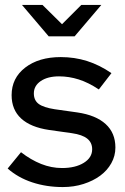

<svg xmlns="http://www.w3.org/2000/svg" viewBox="-20 -748 505 777"><path d="M11 0ZM11 -66 65 -132Q105 -101 146.5 -84.5Q188 -68 231 -68Q285 -68 319 -89Q353 -110 353 -144Q353 -171 333 -187Q313 -203 271 -209L179 -222Q104 -233 65.5 -268.5Q27 -304 27 -363Q27 -432 82 -474.5Q137 -517 226 -517Q282 -517 332.5 -501Q383 -485 431 -452L380 -386Q338 -414 298.5 -426.5Q259 -439 219 -439Q173 -439 145 -420Q117 -401 117 -370Q117 -342 136.5 -327.5Q156 -313 201 -306L293 -293Q368 -282 407.5 -246Q447 -210 447 -151Q447 -117 430.5 -87.5Q414 -58 385.5 -37Q357 -16 318 -3.5Q279 9 234 9Q168 9 110.5 -10Q53 -29 11 -66ZM152 -728 231 -650 309 -728H390L282 -601H177L69 -728Z"/></svg>

Font: Red Hat Display Medium
Style: Regular
Weight: 500
Designer: Pentagram / MCKL
Foundry: Pentagram / MCKL
Version: Version 1.005; Red Hat Display Medium